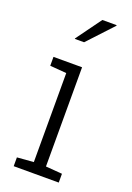

<svg xmlns="http://www.w3.org/2000/svg" viewBox="-147 -817 600 872"><g transform="rotate(20 153.5 -381.0)"><path d="M38.6 0V-42.5L118.2 -48.8V-479L38.6 -485.4V-528.3H176.8V-48.8L256.3 -42.5V0ZM101.1 -639.6 189.9 -761.7H258.3L259.3 -759.3L146.5 -638.2H103.5Z"/></g></svg>

Font: Roboto Slab Light
Style: Regular
Weight: 300
Designer: Google
Version: Version 2.000; ttfautohint (v1.8.1.43-b0c9)